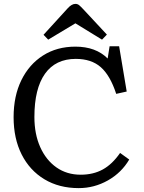

<svg xmlns="http://www.w3.org/2000/svg" viewBox="-20 -954 739 988"><path d="M385 14Q284 14 208.5 -31.5Q133 -77 91.5 -159Q50 -241 50 -351Q50 -460 90 -541.5Q130 -623 201.5 -668.5Q273 -714 368 -714Q473 -714 534 -653L544 -716H593L632 -483L578 -471Q547 -566 498.5 -608.5Q450 -651 370 -651Q266 -651 211.5 -574.5Q157 -498 157 -352Q157 -264 187 -197Q217 -130 270.5 -92.5Q324 -55 395 -55Q460 -55 509 -82Q558 -109 598 -167L645 -133Q605 -65 535 -25.5Q465 14 385 14ZM228 -750 204 -775 329 -912Q338 -922 348 -928Q358 -934 368 -934Q379 -934 387 -927.5Q395 -921 409 -906L530 -776L505 -750L368 -834Z"/></svg>

Font: Text Regular
Style: Regular
Weight: 400
Designer: Latin by Veronika Burian and Jose Scaglione. Greek by Irene Vlachou. Cyrillic by Vera Evstafieva.
Foundry: TypeTogether
Version: Version 3.002